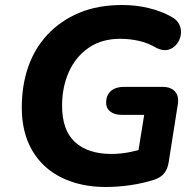

<svg xmlns="http://www.w3.org/2000/svg" viewBox="-20 -736 782 767"><path d="M402 11Q304 11 228 -25.5Q152 -62 109.5 -133.5Q67 -205 67 -307Q67 -395 93 -469.5Q119 -544 171 -599Q223 -654 297 -685Q371 -716 468 -716Q524 -716 575 -703.5Q626 -691 663 -670Q688 -657 697 -636.5Q706 -616 702 -595Q698 -574 684.5 -558Q671 -542 651 -537Q631 -532 606 -544Q573 -564 536 -572.5Q499 -581 460 -581Q386 -581 334 -545Q282 -509 255 -448.5Q228 -388 228 -314Q228 -215 280 -168Q332 -121 425 -121Q460 -121 494 -127.5Q528 -134 562 -145L525 -85L556 -277H468Q438 -277 421 -290Q404 -303 404 -325Q404 -356 423 -372.5Q442 -389 475 -389H629Q663 -389 679.5 -370Q696 -351 690 -317L654 -89Q650 -62 636.5 -44.5Q623 -27 596 -18Q553 -4 502 3.5Q451 11 402 11Z"/></svg>

Font: Nunito ExtraLight ExtraBold
Style: Italic
Weight: 800
Italic angle: -9°
Version: Version 3.602